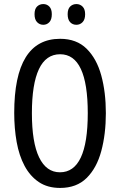

<svg xmlns="http://www.w3.org/2000/svg" viewBox="-20 -915 590 945"><path d="M501 -358Q501 -255 478.5 -171.5Q456 -88 406.5 -39Q357 10 276 10Q214 10 171 -19Q128 -48 101 -98.5Q74 -149 62 -216Q50 -283 50 -359Q50 -724 276 -724Q357 -724 406.5 -675Q456 -626 478.5 -543.5Q501 -461 501 -358ZM137 -358Q137 -214 172.5 -140.5Q208 -67 275 -67Q412 -67 412 -358Q412 -648 276 -648Q206 -648 171.5 -574.5Q137 -501 137 -358ZM150 -845Q150 -871 162.5 -883Q175 -895 193 -895Q211 -895 223 -882.5Q235 -870 235 -845Q235 -819 223 -806Q211 -793 193 -793Q175 -793 162.5 -806Q150 -819 150 -845ZM313 -845Q313 -871 325.5 -883Q338 -895 356 -895Q374 -895 386.5 -882.5Q399 -870 399 -845Q399 -819 386.5 -806Q374 -793 356 -793Q337 -793 325 -806Q313 -819 313 -845Z"/></svg>

Font: Noto Sans Gurmukhi ExtraCondensed
Style: Regular
Weight: 400
Width: 2
Designer: Jelle Bosma - Monotype Design Team
Foundry: Monotype Imaging Inc.
Version: Version 2.004; ttfautohint (v1.8.4.7-5d5b)